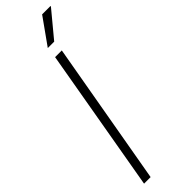

<svg xmlns="http://www.w3.org/2000/svg" viewBox="-306 -911 911 911"><g transform="rotate(-45 149.5 -455.0)"><path d="M17 0 143 -723H188L61 0ZM149 -778 243 -910H299V-907L192 -778Z"/></g></svg>

Font: Archivo Condensed Thin
Style: Italic
Weight: 250
Width: 3
Italic angle: -10°
Designer: Hector Gatti
Foundry: Omnibus-Type
Version: Version 2.001